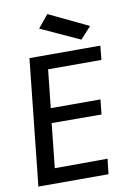

<svg xmlns="http://www.w3.org/2000/svg" viewBox="-92 -900 673 959"><g transform="rotate(-10 244.0 -420.5)"><path d="M172.9 -568.4 152.3 -375H404.3L396.5 -299.8L143.6 -300.8L120.1 -76.2L387.7 -77.1L378.9 0H23.4L90.8 -639.6H450.2L443.4 -568.4ZM362.3 -685.5 164.1 -776.4 216.8 -840.8 417 -745.1Z"/></g></svg>

Font: Puritan
Style: Italic
Weight: 400
Version: 2.0a